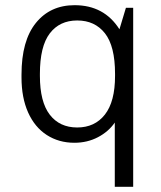

<svg xmlns="http://www.w3.org/2000/svg" viewBox="-20 -541 623 741"><path d="M441 -428 466 -511H494V180H423V-68Q399 -33 358 -11.5Q317 10 267 10Q207 10 160.5 -20Q114 -50 88.5 -107Q63 -164 63 -242V-253Q63 -384 118.5 -452.5Q174 -521 268 -521Q382 -521 441 -428ZM134 -256V-248Q134 -148 172 -98.5Q210 -49 278 -49Q346 -49 385 -99Q424 -149 424 -248V-256Q424 -363 385 -412.5Q346 -462 278 -462Q210 -462 172 -412Q134 -362 134 -256Z"/></svg>

Font: Chivo Light
Style: Regular
Weight: 300
Designer: Hector Gatti
Foundry: Omnibus-Type
Version: Version 1.007